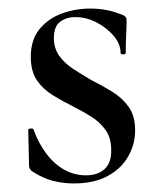

<svg xmlns="http://www.w3.org/2000/svg" viewBox="-20 -418 378 449"><path d="M106 -329Q106 -305 118.5 -287.5Q131 -270 151 -257Q171 -244 193 -231Q219 -218 242.5 -203.5Q266 -189 281 -168Q296 -147 296 -113Q296 -81 280 -52.5Q264 -24 232 -6.5Q200 11 152 11Q128 11 104 5Q80 -1 54 -18Q52 -20 50 -23Q48 -26 48 -30L46 -114Q46 -117 51.5 -117.5Q57 -118 58 -116Q70 -83 88.5 -58.5Q107 -34 130.5 -21Q154 -8 181 -8Q209 -8 225 -23Q241 -38 240 -68Q240 -96 226.5 -114.5Q213 -133 193 -145.5Q173 -158 151 -169Q127 -181 104 -195Q81 -209 66.5 -230Q52 -251 52 -285Q52 -325 72.5 -350Q93 -375 125 -386.5Q157 -398 191 -398Q211 -398 229 -394.5Q247 -391 267 -383Q276 -379 276 -372Q276 -354 275 -335Q274 -316 274 -294Q274 -291 268 -291Q262 -291 262 -294Q262 -315 246 -334Q230 -353 206 -365.5Q182 -378 156 -378Q135 -378 120.5 -367Q106 -356 106 -329Z"/></svg>

Font: Cormorant Light Medium
Style: Regular
Weight: 500
Version: Version 4.000